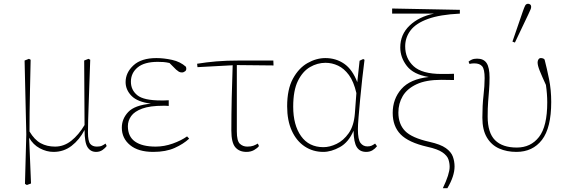

<svg xmlns="http://www.w3.org/2000/svg" viewBox="-20 -790 2994 1015"><path d="M112 182 119 -80 110 -470 133 -479 142 -474Q140 -378 138.5 -311.5Q137 -245 136.5 -194Q136 -143 136 -95Q162 -51 195 -33Q228 -15 271 -15Q318 -15 357 -46Q396 -77 427 -129L425 -470L448 -479L457 -474Q454 -392 452 -333Q450 -274 448.5 -231Q447 -188 446 -154.5Q445 -121 445 -90Q445 -44 457 -29.5Q469 -15 492 -15Q509 -15 518.5 -19.5Q528 -24 538 -31L544 -18Q537 -8 522.5 2.5Q508 13 488 13Q459 13 443 -11.5Q427 -36 427 -103Q400 -51 358.5 -19Q317 13 263 13Q226 13 190.5 -6Q155 -25 134 -62L144 180L122 188Z M790 13Q711 13 667.5 -23Q624 -59 624 -115Q624 -162 658 -198Q692 -234 778 -242Q707 -251 675.5 -283Q644 -315 644 -356Q644 -406 685.5 -444.5Q727 -483 807 -483Q846 -483 889.5 -473.5Q933 -464 963 -437Q968 -421 959.5 -414Q951 -407 942 -407Q932 -407 925.5 -411Q919 -415 911 -422L876 -457Q858 -461 844.5 -462Q831 -463 814 -463Q743 -463 707.5 -433.5Q672 -404 672 -358Q672 -314 706 -286.5Q740 -259 831 -259Q839 -259 848 -259Q857 -259 872 -260V-230Q859 -231 853.5 -231Q848 -231 844 -231Q773 -231 732 -216Q691 -201 673.5 -176.5Q656 -152 656 -123Q656 -68 694 -41.5Q732 -15 803 -15Q848 -15 893 -31Q938 -47 969 -69L980 -57Q950 -29 903.5 -8Q857 13 790 13Z M1024 -435 1022 -453Q1071 -461 1123.5 -465.5Q1176 -470 1246 -470H1425L1426 -444L1232 -446V-95Q1232 -45 1248 -30Q1264 -15 1287 -15Q1307 -15 1319 -19.5Q1331 -24 1343 -31L1349 -18Q1341 -7 1323.5 3Q1306 13 1283 13Q1245 13 1224 -11.5Q1203 -36 1203 -100Q1203 -186 1205 -273Q1207 -360 1210 -445Z M1530 -226Q1530 -129 1571.5 -70.5Q1613 -12 1690 -12Q1723 -12 1759.5 -29.5Q1796 -47 1823.5 -86Q1851 -125 1856 -190L1864 -298Q1850 -359 1824.5 -393.5Q1799 -428 1767 -443Q1735 -458 1701 -458Q1658 -458 1619 -435.5Q1580 -413 1555 -362.5Q1530 -312 1530 -226ZM1689 13Q1634 13 1590.5 -16Q1547 -45 1522.5 -99Q1498 -153 1498 -228Q1498 -318 1528.5 -374Q1559 -430 1605.5 -456.5Q1652 -483 1700 -483Q1756 -483 1799.5 -453Q1843 -423 1869 -355V-358L1881 -469L1900 -478L1907 -474Q1901 -429 1895 -374Q1889 -319 1884 -266Q1879 -213 1875.5 -170.5Q1872 -128 1872 -107Q1872 -52 1886 -34Q1900 -16 1922 -16Q1936 -16 1944.5 -20Q1953 -24 1963 -31L1973 -17Q1963 -4 1949 4.5Q1935 13 1916 13Q1882 13 1866 -12.5Q1850 -38 1849 -99Q1823 -38 1777 -12.5Q1731 13 1689 13Z M2321 205Q2357 130 2357 92Q2357 72 2350.5 52.5Q2344 33 2319 15.5Q2294 -2 2239 -14Q2139 -37 2097.5 -80Q2056 -123 2056 -193Q2056 -267 2102 -319.5Q2148 -372 2247 -383Q2166 -396 2131 -441Q2096 -486 2096 -539Q2096 -608 2145.5 -655Q2195 -702 2274 -718H2053V-745L2411 -738V-718Q2306 -713 2242.5 -690Q2179 -667 2150.5 -629.5Q2122 -592 2122 -545Q2122 -481 2166.5 -440Q2211 -399 2314 -399Q2322 -399 2344 -399Q2366 -399 2380 -400V-367Q2364 -367 2344 -367.5Q2324 -368 2313 -368Q2232 -368 2182 -344.5Q2132 -321 2109 -282Q2086 -243 2086 -195Q2086 -134 2121.5 -97.5Q2157 -61 2251 -40Q2309 -27 2337 -7Q2365 13 2374 38Q2383 63 2383 90Q2383 141 2345 205Z M2710 13Q2659 13 2618.5 -5Q2578 -23 2554 -63Q2530 -103 2530 -168Q2530 -233 2536 -285Q2542 -337 2542 -377Q2542 -424 2529 -439.5Q2516 -455 2487 -455Q2473 -455 2462 -452L2457 -464Q2462 -469 2473.5 -474.5Q2485 -480 2502 -480Q2537 -480 2552.5 -456.5Q2568 -433 2568 -380Q2568 -345 2565.5 -314.5Q2563 -284 2560.5 -251.5Q2558 -219 2558 -174Q2558 -88 2597 -49Q2636 -10 2712 -10Q2786 -10 2829.5 -66Q2873 -122 2873 -249Q2873 -293 2866 -341Q2844 -389 2833 -416.5Q2822 -444 2822 -460Q2822 -469 2826.5 -476Q2831 -483 2839 -483Q2853 -483 2859 -475Q2871 -429 2882.5 -372Q2894 -315 2894 -251Q2894 -114 2845 -50.5Q2796 13 2710 13ZM2689 -570 2744 -730Q2751 -750 2756 -760Q2761 -770 2772 -770Q2778 -770 2783 -766Q2788 -762 2788 -754Q2788 -747 2784.5 -739.5Q2781 -732 2772 -712L2702 -565Z"/></svg>

Font: Source Serif 4 ExtraLight
Style: Regular
Weight: 200
Designer: Frank Grießhammer
Foundry: Adobe
Version: Version 4.005;hotconv 1.1.0;makeotfexe 2.6.0